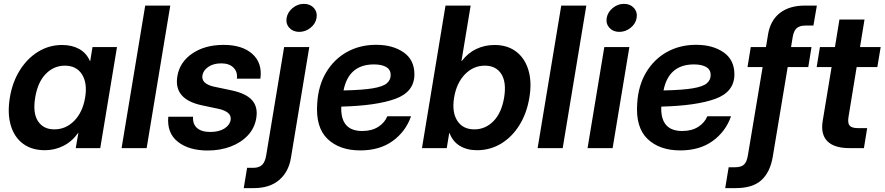

<svg xmlns="http://www.w3.org/2000/svg" viewBox="-20 -756 4515 980"><path d="M209 10.7Q141.6 10.7 96.9 -22.9Q52.2 -56.6 34.7 -117.2Q17.1 -177.7 30.3 -258.3Q43.5 -337.4 81.5 -397.9Q119.6 -458.5 175.3 -492.4Q231 -526.4 296.9 -526.4Q347.2 -526.4 384.3 -505.9Q421.4 -485.4 439 -444.3H440.4L452.1 -515.6H577.1L491.7 0H366.7L379.9 -77.1H378.4Q347.7 -33.7 303.5 -11.5Q259.3 10.7 209 10.7ZM257.3 -95.7Q316.4 -95.7 359.4 -139.9Q402.3 -184.1 414.6 -258.3Q426.8 -332 398.4 -376.5Q370.1 -420.9 311 -420.9Q254.9 -420.9 213.6 -378.7Q172.4 -336.4 159.7 -258.3Q146.5 -179.7 173.8 -137.7Q201.2 -95.7 257.3 -95.7Z M849.1 -727.5 728.5 0H600.6L721.2 -727.5Z M1309.1 -354.5H1189Q1193.8 -388.2 1172.1 -410.4Q1150.4 -432.6 1109.4 -432.6Q1069.3 -432.6 1043.5 -414.8Q1017.6 -397 1013.2 -371.6Q1009.8 -349.1 1025.1 -335Q1040.5 -320.8 1070.8 -314L1161.6 -294.9Q1235.8 -279.3 1266.6 -244.6Q1297.4 -210 1288.1 -153.3Q1279.8 -102.5 1245.4 -65.4Q1210.9 -28.3 1157.7 -8.1Q1104.5 12.2 1040 12.2Q944.3 12.2 887.9 -32.2Q831.5 -76.7 838.9 -160.2H965.3Q962.9 -123 985.6 -102.8Q1008.3 -82.5 1053.2 -82.5Q1097.2 -82.5 1124.8 -99.6Q1152.3 -116.7 1157.2 -143.1Q1160.6 -165.5 1144.3 -179.4Q1127.9 -193.4 1096.7 -200.2L1011.2 -218.3Q865.2 -249 885.3 -367.2Q897 -439 961.4 -482.9Q1025.9 -526.9 1121.6 -526.9Q1216.8 -526.9 1268.3 -480.5Q1319.8 -434.1 1309.1 -354.5Z M1430.2 -515.6H1558.6L1464.8 50.8Q1453.1 121.6 1404.8 162.8Q1356.4 204.1 1275.9 204.1H1224.1L1241.2 100.6H1272.9Q1302.2 100.6 1317.9 85.4Q1333.5 70.3 1338.9 35.6ZM1507.3 -593.3Q1475.6 -593.3 1456.8 -614Q1438 -634.8 1442.9 -664.6Q1448.2 -694.3 1473.9 -715.3Q1499.5 -736.3 1531.2 -736.3Q1563 -736.3 1581.8 -715.3Q1600.6 -694.3 1595.7 -664.6Q1590.8 -634.8 1564.9 -614Q1539.1 -593.3 1507.3 -593.3Z M1818.8 11.7Q1712.9 11.7 1651.6 -47.1Q1590.3 -106 1599.1 -228Q1604.5 -319.3 1644.8 -386.7Q1685.1 -454.1 1751 -490.7Q1816.9 -527.3 1899.9 -527.3Q1984.4 -527.3 2039.8 -489Q2095.2 -450.7 2095.2 -376.5Q2095.2 -287.1 1998.3 -251.7Q1901.4 -216.3 1722.2 -211.9Q1721.7 -207.5 1721.7 -202.1Q1721.7 -87.4 1828.6 -87.4Q1877.4 -87.4 1910.4 -108.4Q1943.4 -129.4 1957 -162.6H2078.1Q2050.8 -84.5 1984.4 -36.4Q1918 11.7 1818.8 11.7ZM1733.4 -294.4Q1830.6 -296.4 1882.6 -305.2Q1934.6 -314 1954.3 -330.8Q1974.1 -347.7 1974.1 -373Q1974.1 -400.4 1951.4 -413.8Q1928.7 -427.2 1888.7 -427.2Q1759.8 -427.2 1733.4 -294.4Z M2414.6 10.7Q2363.8 10.7 2327.1 -11.5Q2290.5 -33.7 2274.4 -77.1H2272.9L2260.3 0H2133.8L2253.9 -727.5H2382.3L2335.4 -444.3H2336.9Q2367.7 -485.4 2410.9 -505.9Q2454.1 -526.4 2504.4 -526.4Q2570.3 -526.4 2614.7 -492.4Q2659.2 -458.5 2677.2 -397.9Q2695.3 -337.4 2682.1 -258.3Q2668.9 -177.7 2631.1 -117.2Q2593.3 -56.6 2537.6 -22.9Q2481.9 10.7 2414.6 10.7ZM2401.4 -95.7Q2457.5 -95.7 2498.8 -137.7Q2540 -179.7 2553.2 -258.3Q2565.9 -336.4 2538.6 -378.7Q2511.2 -420.9 2455.1 -420.9Q2396 -420.9 2353 -376.5Q2310.1 -332 2297.9 -258.3Q2285.6 -184.1 2314 -139.9Q2342.3 -95.7 2401.4 -95.7Z M2972.7 -727.5 2852.1 0H2724.1L2844.7 -727.5Z M2979 0 3064.5 -515.6H3192.4L3106.9 0ZM3141.1 -593.3Q3109.4 -593.3 3090.6 -614Q3071.8 -634.8 3076.7 -664.6Q3082 -694.3 3107.7 -715.3Q3133.3 -736.3 3165 -736.3Q3196.8 -736.3 3215.6 -715.3Q3234.4 -694.3 3229.5 -664.6Q3224.6 -634.8 3198.7 -614Q3172.9 -593.3 3141.1 -593.3Z M3452.1 11.7Q3346.2 11.7 3284.9 -47.1Q3223.6 -106 3232.4 -228Q3237.8 -319.3 3278.1 -386.7Q3318.4 -454.1 3384.3 -490.7Q3450.2 -527.3 3533.2 -527.3Q3617.7 -527.3 3673.1 -489Q3728.5 -450.7 3728.5 -376.5Q3728.5 -287.1 3631.6 -251.7Q3534.7 -216.3 3355.5 -211.9Q3355 -207.5 3355 -202.1Q3355 -87.4 3461.9 -87.4Q3510.7 -87.4 3543.7 -108.4Q3576.7 -129.4 3590.3 -162.6H3711.4Q3684.1 -84.5 3617.7 -36.4Q3551.3 11.7 3452.1 11.7ZM3366.7 -294.4Q3463.9 -296.4 3515.9 -305.2Q3567.9 -314 3587.6 -330.8Q3607.4 -347.7 3607.4 -373Q3607.4 -400.4 3584.7 -413.8Q3562 -427.2 3522 -427.2Q3393.1 -427.2 3366.7 -294.4Z M4122.1 -515.6 4105.5 -413.6H4000.5L3924.3 43.9Q3911.1 122.6 3866.5 163.3Q3821.8 204.1 3736.3 204.1H3681.6L3699.2 97.7H3731.4Q3763.2 97.7 3777.6 84Q3792 70.3 3797.4 36.6L3872.6 -413.6H3795.4L3812 -515.6H3889.6L3900.4 -581.1Q3912.1 -651.9 3960.7 -689.7Q4009.3 -727.5 4088.4 -727.5H4149.4L4131.8 -625.5H4091.3Q4061 -625.5 4046.1 -611.8Q4031.2 -598.1 4025.9 -566.4L4017.6 -515.6Z M4475.1 -515.6 4458 -413.6H4352.5L4311 -159.7Q4305.7 -128.4 4316.4 -115.2Q4327.1 -102.1 4358.4 -102.1H4406.2L4389.6 0H4315.4Q4237.8 0 4202.9 -35.4Q4168 -70.8 4179.2 -138.7L4224.6 -413.6H4148.4L4165 -515.6H4241.7L4264.6 -656.2H4392.6L4369.6 -515.6Z"/></svg>

Font: Inter Display Semi Bold
Style: Italic
Weight: 600
Italic angle: -9.39999°
Designer: Rasmus Andersson
Foundry: rsms
Version: Version 4.000;git-4fc901f